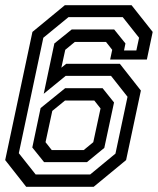

<svg xmlns="http://www.w3.org/2000/svg" viewBox="-35 -720 608 740"><path d="M66 0 -15 -103 90 -597 215 -700H472L553.5 -597L531 -490.5H389.5L397.5 -528L373.5 -558.5H253.5L216.5 -528L201.5 -459L220 -474H427L508 -371L451 -103L326 0ZM135 -95 89.5 -151.5 121.5 -303.5 216 -380H360.5L404.5 -325L367 -150L300 -95ZM164.5 -141.5H287.5L324.5 -172L352.5 -302L328.5 -332.5H215.5L166.5 -292.5L140.5 -172ZM102.5 -47.5H312.5L410 -128L456.5 -347L393 -427.5H218L133.5 -358.5L174.5 -552.5L241.5 -606.5H405L448.5 -552.5L443 -525.5H490.5L501 -574.5L438 -654H229L132 -574.5L37.5 -129.5Z"/></svg>

Font: Tourney Medium
Style: Italic
Weight: 500
Italic angle: -12°
Version: Version 1.015